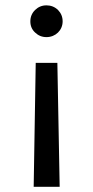

<svg xmlns="http://www.w3.org/2000/svg" viewBox="-20 -560 355 732"><path d="M218.8 -478.5C218.8 -495.6 212.9 -509.8 201.2 -522C189 -533.7 174.3 -539.6 157.2 -539.6C140.1 -539.6 126 -533.7 113.8 -522C101.6 -509.8 95.7 -495.6 95.7 -478.5C95.7 -461.4 101.6 -447.3 113.8 -436C126 -424.3 140.1 -418.5 157.2 -418.5C191.9 -418.5 218.8 -444.8 218.8 -478.5ZM108.4 152.3H207.5L198.7 -320.3H116.2Z"/></svg>

Font: Estedad Medium
Style: Regular
Weight: 500
Designer: Amin Abedi
Version: Version 7.3